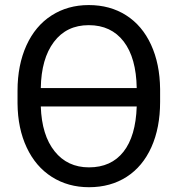

<svg xmlns="http://www.w3.org/2000/svg" viewBox="-20 -741 720 770"><path d="M622.1 -332.5V-383.8C621.4 -451.2 609.3 -510.5 585.7 -561.8C562.1 -613 528.8 -652.3 485.8 -679.7C442.9 -707 392.9 -720.7 335.9 -720.7C279.9 -720.7 230.2 -706.8 186.8 -679C143.3 -651.1 109.7 -611 85.9 -558.6C62.2 -506.2 50.3 -445.8 50.3 -377.4V-326.2C50.9 -259.1 63.2 -200.1 87.2 -149.2C111.1 -98.2 144.7 -59 188 -31.5C231.3 -4 280.9 9.8 336.9 9.8C394.5 9.8 444.8 -4.1 487.8 -31.7C530.8 -59.4 563.9 -99.1 587.2 -150.9C610.4 -202.6 622.1 -263.2 622.1 -332.5ZM335.9 -640.1C395.8 -640.1 442.5 -618.2 476.1 -574.5C509.6 -530.7 527 -468.4 528.3 -387.7H143.6C144.9 -466.5 162.4 -528.2 196.3 -573C230.1 -617.8 276.7 -640.1 335.9 -640.1ZM336.9 -69.8C279.3 -69.8 233.3 -91.3 199 -134.3C164.6 -177.2 146.2 -237.1 143.6 -314H528.3C525.7 -234.5 508 -174 475.1 -132.3C442.2 -90.7 396.2 -69.8 336.9 -69.8Z"/></svg>

Font: Roboto1
Style: rg
Weight: 400
Designer: Google
Version: Version 2.137; 2017